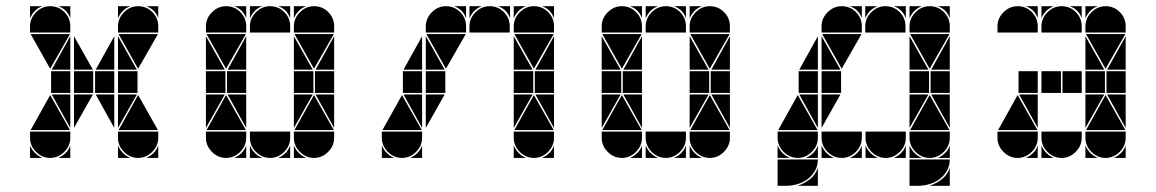

<svg xmlns="http://www.w3.org/2000/svg" viewBox="-20 -512 3732 620"><path d="M142 -492Q169 -492 188 -473Q207 -454 207 -427V-407H77V-427Q77 -453 96.5 -472.5Q116 -492 142 -492ZM426 -492Q453 -492 472 -473Q491 -454 491 -427V-407H361V-427Q361 -453 380.5 -472.5Q400 -492 426 -492ZM426 -2Q400 -2 380.5 -21.5Q361 -41 361 -67V-87H491V-67Q491 -41 471.5 -21.5Q452 -2 426 -2ZM142 -2Q116 -2 96.5 -21.5Q77 -41 77 -67V-87H207V-67Q207 -41 187.5 -21.5Q168 -2 142 -2ZM363 -92 426 -205 490 -92ZM79 -92 142 -205 206 -92ZM206 -402 142 -290 79 -402ZM490 -402 426 -290 363 -402ZM424 -212H361V-282H424ZM349 -212H287V-282H349ZM281 -212H219V-282H281ZM219 -287V-395L280 -287ZM361 -287V-395L422 -287ZM361 -207H422L361 -99ZM219 -207H280L219 -99ZM207 -287H147L207 -395ZM349 -207V-99L289 -207ZM349 -287H289L349 -395ZM207 -207V-99L147 -207ZM77 -42Q89 -14 117 -2H77ZM361 -42Q373 -14 401 -2H361ZM361 -492H401Q387 -487 377 -477Q367 -467 361 -453ZM77 -492H117Q103 -487 93 -477Q83 -467 77 -453ZM168 -2Q182 -8 192 -18Q202 -28 207 -42V-2ZM452 -2Q466 -8 476 -18Q486 -28 491 -42V-2ZM491 -492V-453Q481 -482 452 -492ZM207 -492V-453Q197 -482 168 -492ZM207 -212H145V-282H207Z M852 -492Q879 -492 898 -473Q917 -454 917 -427V-407H787V-427Q787 -453 806.5 -472.5Q826 -492 852 -492ZM710 -492Q737 -492 756 -473Q775 -454 775 -427V-407H645V-427Q645 -453 664.5 -472.5Q684 -492 710 -492ZM994 -492Q1021 -492 1040 -473Q1059 -454 1059 -427V-407H929V-427Q929 -453 948.5 -472.5Q968 -492 994 -492ZM994 -2Q968 -2 948.5 -21.5Q929 -41 929 -67V-87H1059V-67Q1059 -41 1039.5 -21.5Q1020 -2 994 -2ZM710 -2Q684 -2 664.5 -21.5Q645 -41 645 -67V-87H775V-67Q775 -41 755.5 -21.5Q736 -2 710 -2ZM852 -2Q826 -2 806.5 -21.5Q787 -41 787 -67V-87H917V-67Q917 -41 897.5 -21.5Q878 -2 852 -2ZM931 -92 994 -205 1058 -92ZM647 -92 710 -205 774 -92ZM774 -402 710 -290 647 -402ZM1058 -402 994 -290 931 -402ZM992 -212H929V-282H992ZM708 -212H645V-282H708ZM1059 -212H997V-282H1059ZM775 -212H713V-282H775ZM645 -287V-395L706 -287ZM929 -287V-395L990 -287ZM929 -207H990L929 -99ZM645 -207H706L645 -99ZM775 -287H715L775 -395ZM1059 -207V-99L999 -207ZM775 -207V-99L715 -207ZM1059 -287H999L1059 -395ZM787 -42Q799 -14 827 -2H787ZM929 -42Q941 -14 969 -2H929ZM929 -492H969Q955 -487 945 -477Q935 -467 929 -453ZM878 -2Q892 -8 902 -18Q912 -28 917 -42V-2ZM736 -2Q750 -8 760 -18Q770 -28 775 -42V-2ZM787 -492H827Q813 -487 803 -477Q793 -467 787 -453ZM917 -492V-453Q907 -482 878 -492ZM775 -492V-453Q765 -482 736 -492Z M1420 -492Q1447 -492 1466 -473Q1485 -454 1485 -427V-407H1355V-427Q1355 -453 1374.5 -472.5Q1394 -492 1420 -492ZM1278 -2Q1252 -2 1232.5 -21.5Q1213 -41 1213 -67V-87H1343V-67Q1343 -41 1323.5 -21.5Q1304 -2 1278 -2ZM1215 -92 1278 -205 1342 -92ZM1484 -402 1420 -290 1357 -402ZM1418 -212H1355V-282H1418ZM1343 -212H1281V-282H1343ZM1355 -287V-395L1416 -287ZM1355 -207H1416L1355 -99ZM1343 -207V-99L1283 -207ZM1343 -287H1283L1343 -395ZM1213 -42Q1225 -14 1253 -2H1213ZM1304 -2Q1318 -8 1328 -18Q1338 -28 1343 -42V-2ZM1485 -492V-453Q1475 -482 1446 -492ZM1704 -492Q1731 -492 1750 -473Q1769 -454 1769 -427V-407H1639V-427Q1639 -453 1658.5 -472.5Q1678 -492 1704 -492ZM1704 -2Q1678 -2 1658.5 -21.5Q1639 -41 1639 -67V-87H1769V-67Q1769 -41 1749.5 -21.5Q1730 -2 1704 -2ZM1641 -92 1704 -205 1768 -92ZM1768 -402 1704 -290 1641 -402ZM1702 -212H1639V-282H1702ZM1769 -212H1707V-282H1769ZM1639 -287V-395L1700 -287ZM1639 -207H1700L1639 -99ZM1769 -207V-99L1709 -207ZM1769 -287H1709L1769 -395ZM1639 -42Q1651 -14 1679 -2H1639ZM1730 -2Q1744 -8 1754 -18Q1764 -28 1769 -42V-2ZM1639 -492H1679Q1665 -487 1655 -477Q1645 -467 1639 -453ZM1769 -492V-453Q1759 -482 1730 -492ZM1561 -492Q1588 -492 1607 -473Q1626 -454 1626 -427V-407H1496V-427Q1496 -453 1515.5 -472.5Q1535 -492 1561 -492ZM1496 -492H1536Q1522 -487 1512 -477Q1502 -467 1496 -453ZM1627 -492V-453Q1617 -482 1588 -492Z M2130 -492Q2157 -492 2176 -473Q2195 -454 2195 -427V-407H2065V-427Q2065 -453 2084.5 -472.5Q2104 -492 2130 -492ZM1988 -492Q2015 -492 2034 -473Q2053 -454 2053 -427V-407H1923V-427Q1923 -453 1942.5 -472.5Q1962 -492 1988 -492ZM2272 -492Q2299 -492 2318 -473Q2337 -454 2337 -427V-407H2207V-427Q2207 -453 2226.5 -472.5Q2246 -492 2272 -492ZM2272 -2Q2246 -2 2226.5 -21.5Q2207 -41 2207 -67V-87H2337V-67Q2337 -41 2317.5 -21.5Q2298 -2 2272 -2ZM1988 -2Q1962 -2 1942.5 -21.5Q1923 -41 1923 -67V-87H2053V-67Q2053 -41 2033.5 -21.5Q2014 -2 1988 -2ZM2130 -2Q2104 -2 2084.5 -21.5Q2065 -41 2065 -67V-87H2195V-67Q2195 -41 2175.5 -21.5Q2156 -2 2130 -2ZM2209 -92 2272 -205 2336 -92ZM1925 -92 1988 -205 2052 -92ZM2052 -402 1988 -290 1925 -402ZM2336 -402 2272 -290 2209 -402ZM2270 -212H2207V-282H2270ZM1986 -212H1923V-282H1986ZM2337 -212H2275V-282H2337ZM2053 -212H1991V-282H2053ZM1923 -287V-395L1984 -287ZM2207 -287V-395L2268 -287ZM2207 -207H2268L2207 -99ZM1923 -207H1984L1923 -99ZM2053 -287H1993L2053 -395ZM2337 -207V-99L2277 -207ZM2053 -207V-99L1993 -207ZM2337 -287H2277L2337 -395ZM2065 -42Q2077 -14 2105 -2H2065ZM2207 -42Q2219 -14 2247 -2H2207ZM2207 -492H2247Q2233 -487 2223 -477Q2213 -467 2207 -453ZM2156 -2Q2170 -8 2180 -18Q2190 -28 2195 -42V-2ZM2014 -2Q2028 -8 2038 -18Q2048 -28 2053 -42V-2ZM2065 -492H2105Q2091 -487 2081 -477Q2071 -467 2065 -453ZM2195 -492V-453Q2185 -482 2156 -492ZM2053 -492V-453Q2043 -482 2014 -492Z M2698 -492Q2725 -492 2744 -473Q2763 -454 2763 -427V-407H2633V-427Q2633 -453 2652.5 -472.5Q2672 -492 2698 -492ZM2491 3H2621Q2621 23 2612 39Q2603 55 2588.5 66Q2574 77 2555.5 82.5Q2537 88 2519 88H2491ZM2840 -2Q2814 -2 2794.5 -21.5Q2775 -41 2775 -67V-87H2905V-67Q2905 -41 2885.5 -21.5Q2866 -2 2840 -2ZM2698 -2Q2672 -2 2652.5 -21.5Q2633 -41 2633 -67V-87H2763V-67Q2763 -41 2743.5 -21.5Q2724 -2 2698 -2ZM2556 -2Q2530 -2 2510.5 -21.5Q2491 -41 2491 -67V-87H2621V-67Q2621 -41 2601.5 -21.5Q2582 -2 2556 -2ZM2493 -92 2556 -205 2620 -92ZM2762 -402 2698 -290 2635 -402ZM2696 -212H2633V-282H2696ZM2621 -212H2559V-282H2621ZM2633 -287V-395L2694 -287ZM2633 -207H2694L2633 -99ZM2621 -207V-99L2561 -207ZM2621 -287H2561L2621 -395ZM2555 88Q2577 81 2595 67Q2613 53 2621 30V88ZM2491 -42Q2503 -14 2531 -2H2491ZM2775 -42Q2787 -14 2815 -2H2775ZM2633 -42Q2645 -14 2673 -2H2633ZM2582 -2Q2596 -8 2606 -18Q2616 -28 2621 -42V-2ZM2866 -2Q2880 -8 2890 -18Q2900 -28 2905 -42V-2ZM2724 -2Q2738 -8 2748 -18Q2758 -28 2763 -42V-2ZM2763 -492V-453Q2753 -482 2724 -492ZM2982 -492Q3009 -492 3028 -473Q3047 -454 3047 -427V-407H2917V-427Q2917 -453 2936.5 -472.5Q2956 -492 2982 -492ZM2917 3H3047Q3047 23 3038 39Q3029 55 3014.5 66Q3000 77 2981.5 82.5Q2963 88 2945 88H2917ZM2982 -2Q2956 -2 2936.5 -21.5Q2917 -41 2917 -67V-87H3047V-67Q3047 -41 3027.5 -21.5Q3008 -2 2982 -2ZM2919 -92 2982 -205 3046 -92ZM3046 -402 2982 -290 2919 -402ZM2980 -212H2917V-282H2980ZM3047 -212H2985V-282H3047ZM2917 -287V-395L2978 -287ZM2917 -207H2978L2917 -99ZM3047 -207V-99L2987 -207ZM3047 -287H2987L3047 -395ZM2981 88Q3003 81 3021 67Q3039 53 3047 30V88ZM2917 -42Q2929 -14 2957 -2H2917ZM3008 -2Q3022 -8 3032 -18Q3042 -28 3047 -42V-2ZM2917 -492H2957Q2943 -487 2933 -477Q2923 -467 2917 -453ZM3047 -492V-453Q3037 -482 3008 -492ZM2839 -492Q2866 -492 2885 -473Q2904 -454 2904 -427V-407H2774V-427Q2774 -453 2793.5 -472.5Q2813 -492 2839 -492ZM2774 -492H2814Q2800 -487 2790 -477Q2780 -467 2774 -453ZM2905 -492V-453Q2895 -482 2866 -492Z M3408 -492Q3435 -492 3454 -473Q3473 -454 3473 -427V-407H3343V-427Q3343 -453 3362.5 -472.5Q3382 -492 3408 -492ZM3266 -492Q3293 -492 3312 -473Q3331 -454 3331 -427V-407H3201V-427Q3201 -453 3220.5 -472.5Q3240 -492 3266 -492ZM3550 -492Q3577 -492 3596 -473Q3615 -454 3615 -427V-407H3485V-427Q3485 -453 3504.5 -472.5Q3524 -492 3550 -492ZM3550 -2Q3524 -2 3504.5 -21.5Q3485 -41 3485 -67V-87H3615V-67Q3615 -41 3595.5 -21.5Q3576 -2 3550 -2ZM3266 -2Q3240 -2 3220.5 -21.5Q3201 -41 3201 -67V-87H3331V-67Q3331 -41 3311.5 -21.5Q3292 -2 3266 -2ZM3408 -2Q3382 -2 3362.5 -21.5Q3343 -41 3343 -67V-87H3473V-67Q3473 -41 3453.5 -21.5Q3434 -2 3408 -2ZM3203 -92 3266 -205 3330 -92ZM3487 -92 3550 -205 3614 -92ZM3614 -402 3550 -290 3487 -402ZM3548 -212H3485V-282H3548ZM3406 -212H3343V-282H3406ZM3615 -212H3553V-282H3615ZM3331 -212H3269V-282H3331ZM3473 -212H3411V-282H3473ZM3485 -207H3546L3485 -99ZM3485 -287V-395L3546 -287ZM3615 -207V-99L3555 -207ZM3331 -207V-99L3271 -207ZM3615 -287H3555L3615 -395ZM3485 -42Q3497 -14 3525 -2H3485ZM3343 -42Q3355 -14 3383 -2H3343ZM3576 -2Q3590 -8 3600 -18Q3610 -28 3615 -42V-2ZM3292 -2Q3306 -8 3316 -18Q3326 -28 3331 -42V-2ZM3343 -492H3383Q3369 -487 3359 -477Q3349 -467 3343 -453ZM3485 -492H3525Q3511 -487 3501 -477Q3491 -467 3485 -453ZM3473 -492V-453Q3463 -482 3434 -492ZM3331 -492V-453Q3321 -482 3292 -492Z"/></svg>

Font: CAT DyFa
Style: Regular
Weight: 400
Designer: Peter Wiegel
Foundry: Peter Wiegel
Version: Version 1.001; ttfautohint (v1.3)